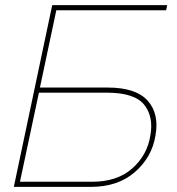

<svg xmlns="http://www.w3.org/2000/svg" viewBox="-20 -730 690 750"><path d="M34 0 184 -710H633L629 -690H200L136 -388H401Q511 -388 557 -336.5Q603 -285 587 -199Q573 -115 506.5 -57.5Q440 0 335 0ZM58 -20H339Q438 -20 496.5 -72Q555 -124 567 -199Q581 -273 543.5 -320.5Q506 -368 397 -368H132Z"/></svg>

Font: Raleway-v4020 Thin
Style: Italic
Weight: 250
Italic angle: -12°
Designer: Matt McInerney, Pablo Impallari, Rodrigo Fuenzalida
Foundry: Matt McInerney, Pablo Impallari, Rodrigo Fuenzalida
Version: Version 4.020;PS 004.020;hotconv 1.0.88;makeotf.lib2.5.64775